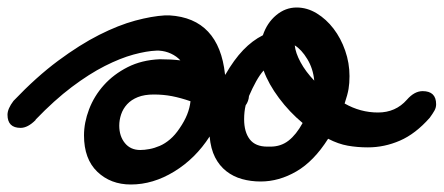

<svg xmlns="http://www.w3.org/2000/svg" viewBox="-70 -439 1183 512"><path d="M25 -119Q4 -98 -15 -98Q-50 -98 -50 -133Q-50 -149 -34 -170Q27 -234 85 -277Q143 -320 194.5 -346Q246 -372 290.5 -384Q335 -396 370 -398H382Q448 -394 485 -354.5Q522 -315 530 -241V-240H531Q554 -280 578.5 -305.5Q603 -331 631 -345Q642 -378 666.5 -398.5Q691 -419 721 -419Q749 -419 774.5 -403.5Q800 -388 819.5 -362.5Q839 -337 850.5 -304Q862 -271 862 -236Q862 -217 859.5 -202Q857 -187 849 -163Q891 -139 938 -139Q985 -139 1015 -173Q1035 -196 1057 -196Q1093 -196 1093 -161Q1093 -152 1088.5 -144Q1084 -136 1076 -125Q1038 -82 996.5 -64Q955 -46 911 -46Q883 -46 857.5 -50.5Q832 -55 805 -69Q767 -9 720.5 18Q674 45 625 45Q599 45 575.5 38.5Q552 32 533.5 17.5Q515 3 503.5 -19.5Q492 -42 489 -75Q451 -16 394.5 18.5Q338 53 279 53Q225 53 189.5 19Q154 -15 154 -78Q154 -112 167.5 -147.5Q181 -183 207 -212Q233 -241 270.5 -260Q308 -279 356 -281Q387 -281 411 -278Q401 -289 386 -296Q371 -303 354 -304H347Q321 -303 286 -293.5Q251 -284 209.5 -263Q168 -242 121.5 -207Q75 -172 25 -120ZM438 -186 454 -163Q449 -165 445.5 -166Q442 -167 438 -169V-174ZM409 -97Q422 -116 429 -133.5Q436 -151 438 -169Q412 -178 389 -182.5Q366 -187 340 -187Q315 -187 297.5 -180Q280 -173 269 -161Q258 -149 253 -134Q248 -119 248 -104Q248 -76 263 -57.5Q278 -39 304 -39Q315 -39 328.5 -41.5Q342 -44 356 -50Q370 -56 383.5 -67.5Q397 -79 409 -97ZM594 -185V-183Q592 -181 592 -179L594 -188ZM633 -251Q623 -240 613 -222Q603 -204 594 -183Q593 -169 585 -158Q581 -141 581 -121Q581 -87 596 -67.5Q611 -48 643 -48H651Q679 -48 699.5 -64Q720 -80 737 -111Q702 -140 674 -177.5Q646 -215 633 -251ZM765 -179Q769 -194 769 -210Q769 -213 769 -216.5Q769 -220 768 -224Q776 -216 785 -208Q794 -200 804 -192ZM716 -318Q704 -325 696 -325Q685 -325 678 -332Q671 -339 671 -350L672 -355L720 -346Q716 -337 716 -326ZM716 -318Q718 -298 731.5 -273Q745 -248 768 -224Q765 -256 749.5 -281.5Q734 -307 716 -318Z"/></svg>

Font: Discipuli Britannica Bold
Style: Regular
Weight: 700
Designer: Peter Wiegel
Foundry: Peter Wiegel
Version: Version 0.001 2009